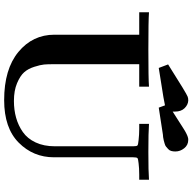

<svg xmlns="http://www.w3.org/2000/svg" viewBox="-21 -894 926 924"><g transform="rotate(90 442.0 -432.0)"><path d="M39 -639V-686Q77 -683 218 -683Q359 -683 397 -686V-639H289V-223Q289 -198 290.5 -181Q292 -164 301.5 -134Q311 -104 328 -85Q345 -66 380.5 -51Q416 -36 466 -36Q509 -36 546.5 -46.5Q584 -57 615.5 -79Q647 -101 665.5 -140.5Q684 -180 684 -233V-610Q684 -627 680 -630.5Q676 -634 654 -636Q627 -639 601 -639H576V-686Q617 -683 711 -683Q807 -683 845 -686V-639H820Q790 -639 766 -636Q745 -634 741 -630.5Q737 -627 737 -610V-229Q737 -129 666.5 -59Q596 11 462 11Q313 11 230 -57.5Q147 -126 147 -231V-639ZM290 -778Q432 -868 445 -872Q452 -875 463 -875H464Q484 -874 500.5 -857.5Q517 -841 517 -811V-800Q531 -809 547 -819Q563 -829 572 -835Q581 -841 591.5 -847.5Q602 -854 607.5 -857.5Q613 -861 620 -864.5Q627 -868 630.5 -869.5Q634 -871 638.5 -872.5Q643 -874 646 -874.5Q649 -875 653 -875Q678 -875 693.5 -855.5Q709 -836 709 -813Q709 -802 706.5 -793Q704 -784 697 -778Q690 -772 685.5 -768Q681 -764 670 -761Q659 -758 655.5 -757Q652 -756 640 -754L628 -753Q548 -740 498 -733L487 -763Q455 -756 391.5 -746.5Q328 -737 307 -733Z"/></g></svg>

Font: CMU Serif
Style: Bold
Weight: 700
Version: Version 0.7.0